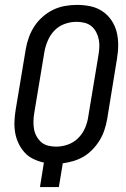

<svg xmlns="http://www.w3.org/2000/svg" viewBox="-20 -763 515 783"><path d="M143 0 159 -100Q136 -105 115.5 -115Q95 -125 80.5 -141Q66 -157 56 -177.5Q46 -198 42 -221Q38 -244 39 -268Q40 -292 44 -316L85 -562Q89 -586 97.5 -610Q106 -634 120 -655.5Q134 -677 154 -694.5Q174 -712 196.5 -723Q219 -734 244 -738.5Q269 -743 293 -743Q322 -743 348.5 -737.5Q375 -732 397 -717.5Q419 -703 434 -681Q449 -659 455.5 -633.5Q462 -608 462 -580Q462 -552 457 -523L417 -277Q413 -255 406 -233.5Q399 -212 387 -192Q375 -172 358.5 -154.5Q342 -137 322 -125Q302 -113 280 -106.5Q258 -100 236 -97L220 0ZM209 -165Q233 -165 257 -173.5Q281 -182 299 -200Q317 -218 327 -241.5Q337 -265 340 -288L381 -535Q384 -552 385 -568.5Q386 -585 383 -601Q380 -617 372.5 -631.5Q365 -646 353 -656Q341 -666 325 -670Q309 -674 292 -674Q268 -674 244 -665.5Q220 -657 202.5 -639Q185 -621 175 -597.5Q165 -574 161 -551L120 -304Q117 -287 116.5 -270.5Q116 -254 118.5 -238Q121 -222 129 -207.5Q137 -193 148.5 -183Q160 -173 176 -169Q192 -165 209 -165Z"/></svg>

Font: Iosevka QP
Style: Italic
Weight: 400
Italic angle: -9°
Designer: Belleve Invis
Foundry: Belleve Invis
Version: Version 20.0.0; ttfautohint (v1.8.4)